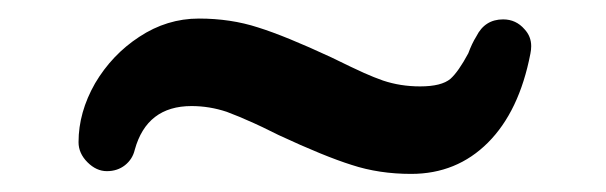

<svg xmlns="http://www.w3.org/2000/svg" viewBox="-20 -385 663 210"><path d="M189.5 -269Q140.6 -269 127.4 -221.2Q125 -210.9 116.7 -204.3Q108.4 -197.8 96.9 -197.8Q85.4 -197.8 75.7 -207.5Q65.9 -217.3 65.9 -229.5Q65.9 -262.2 84 -293.9Q102.5 -325.2 132.3 -344.7Q162.6 -364.7 197.5 -364.7Q232.4 -364.7 262.2 -355Q292 -345.7 342.3 -322.3Q367.2 -310.1 378.2 -305.2Q389.2 -300.3 398.9 -296.9Q418 -290.5 439.5 -290.5Q462.9 -290.5 472.7 -298.8Q481.4 -306.6 492.2 -326.7Q496.1 -337.4 501 -345.2Q510.3 -363.8 530.3 -363.8Q544.4 -363.8 553.7 -353Q561 -345.2 561 -334.5Q561 -330.6 560.1 -326.2Q547.9 -263.2 513.7 -229Q479.5 -194.8 429.7 -194.8Q394.5 -194.8 364.7 -204.6Q335 -213.9 284.7 -237.3Q263.2 -248 257.3 -250.5Q241.2 -257.8 228 -262.7Q209 -269 189.5 -269Z"/></svg>

Font: YuPearl-Medium
Style: Medium
Weight: 500
Designer: Max Yao
Foundry: Max-Everyday
Version: Version 1.011; ttfautohint (v1.8.3)